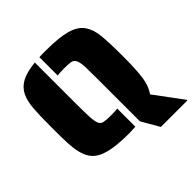

<svg xmlns="http://www.w3.org/2000/svg" viewBox="-207 -866 1150 1150"><g transform="rotate(-45 368.0 -290.5)"><path d="M447 2V-344Q447 -431 446 -458Q444 -499 435 -517.5Q426 -536 406 -540Q386 -543 349 -543Q306 -543 293 -539V-695Q302 -696 320 -696H349Q461 -696 522.5 -678.5Q584 -661 612 -621Q638 -584 644.5 -524Q651 -464 651 -344Q651 -235 642.5 -172.5Q634 -110 604 -69L736 109V115H512ZM139 -24Q106 -40 87 -67Q68 -94 59 -134Q51 -169 49 -214.5Q47 -260 47 -344Q47 -449 51.5 -505Q56 -561 74 -599Q94 -640 135 -662Q176 -684 251 -692V-344Q251 -285 253 -231Q255 -190 263.5 -171Q272 -152 292 -149Q309 -145 349 -145Q390 -145 405 -148V6Q367 8 349 8Q203 8 139 -24Z"/></g></svg>

Font: Saira Stencil One
Style: Regular
Weight: 400
Designer: Hector Gatti with collaboration of the Omnibus-Type team
Foundry: Omnibus-Type
Version: Version 1.004